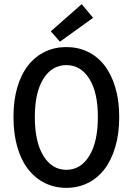

<svg xmlns="http://www.w3.org/2000/svg" viewBox="-20 -894 640 926"><path d="M300 12Q244 12 197 -11Q150 -34 116 -77.5Q82 -121 63.5 -185Q45 -249 45 -330Q45 -410 63.5 -473Q82 -536 116 -579Q150 -622 197 -644.5Q244 -667 300 -667Q356 -667 403 -644.5Q450 -622 483.5 -579Q517 -536 536 -473Q555 -410 555 -330Q555 -249 536 -185Q517 -121 483.5 -77.5Q450 -34 403 -11Q356 12 300 12ZM300 -75Q369 -75 410.5 -142Q452 -209 452 -330Q452 -449 410.5 -514.5Q369 -580 300 -580Q231 -580 189.5 -514.5Q148 -449 148 -330Q148 -209 189.5 -142Q231 -75 300 -75ZM269 -693 225 -743 374 -874 429 -808Z"/></svg>

Font: SauceCodePro Nerd Font Mono
Style: Regular
Weight: 500
Monospace: yes
Designer: Paul D. Hunt, Teo Tuominen
Foundry: Adobe Systems Incorporated
Version: Version 2.030;PS 1.000;hotconv 16.6.51;makeotf.lib2.5.65220;